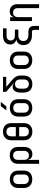

<svg xmlns="http://www.w3.org/2000/svg" viewBox="1897 -2722 1005 4840"><g transform="rotate(-90 2400.0 -302.5)"><path d="M300 8C435 8 519 -73 519 -203V-348C519 -477 435 -558 300 -558C165 -558 81 -477 81 -347V-203C81 -73 165 8 300 8ZM300 -79C225 -79 180 -122 180 -203V-347C180 -428 225 -471 300 -471C375 -471 420 -428 420 -347V-203C420 -122 375 -79 300 -79Z M903 -560C772 -560 690 -481 690 -354V180H789V22L786 -105H790C799 -34 854 10 936 10C1047 10 1115 -69 1115 -197V-354C1115 -482 1034 -560 903 -560ZM1016 -202C1016 -121 975 -76 902 -76C831 -76 789 -122 789 -202V-349C789 -429 829 -474 902 -474C975 -474 1016 -429 1016 -349Z M1500 10C1633 10 1716 -70 1716 -202V-519C1716 -650 1633 -730 1500 -730C1367 -730 1284 -650 1284 -519V-202C1284 -70 1367 10 1500 10ZM1383 -519C1383 -599 1425 -643 1500 -643C1575 -643 1617 -599 1617 -519V-407H1383ZM1500 -78C1425 -78 1383 -121 1383 -202V-322H1617V-202C1617 -121 1575 -78 1500 -78Z M2138 -645 2250 -785H2143L2038 -645ZM2100 8C2235 8 2319 -73 2319 -203V-348C2319 -477 2235 -558 2100 -558C1965 -558 1881 -477 1881 -347V-203C1881 -73 1965 8 2100 8ZM2100 -79C2025 -79 1980 -122 1980 -203V-347C1980 -428 2025 -471 2100 -471C2175 -471 2220 -428 2220 -347V-203C2220 -122 2175 -79 2100 -79Z M2700 10C2833 10 2915 -72 2915 -206V-295C2915 -371 2883 -430 2821 -483L2629 -648H2882V-730H2506V-650L2725 -457L2721 -453C2708 -463 2675 -487 2630 -487C2543 -487 2486 -410 2486 -291V-206C2486 -72 2567 10 2700 10ZM2700 -78C2627 -78 2585 -124 2585 -206V-295C2585 -379 2626 -427 2699 -427C2773 -427 2816 -379 2816 -295V-206C2816 -124 2773 -78 2700 -78Z M3300 8C3435 8 3519 -73 3519 -203V-348C3519 -477 3435 -558 3300 -558C3165 -558 3081 -477 3081 -347V-203C3081 -73 3165 8 3300 8ZM3300 -79C3225 -79 3180 -122 3180 -203V-347C3180 -428 3225 -471 3300 -471C3375 -471 3420 -428 3420 -347V-203C3420 -122 3375 -79 3300 -79Z M3929 -90C3841 -90 3785 -139 3785 -216C3785 -294 3838 -343 3922 -343H4073V-430H3916C3844 -430 3799 -471 3799 -536C3799 -600 3844 -640 3916 -640H4106V-730H3917C3783 -730 3698 -660 3698 -549C3698 -468 3745 -412 3823 -395C3734 -376 3682 -310 3682 -214C3682 -83 3777 0 3928 0H4017C4047 0 4066 19 4066 49V178H4165V46C4165 -38 4110 -90 4023 -90Z M4534 -560C4450 -560 4397 -518 4387 -445H4386V-550H4288V0H4387V-349C4387 -429 4431 -476 4503 -476C4572 -476 4615 -432 4615 -357V180H4714V-368C4714 -486 4643 -560 4534 -560Z"/></g></svg>

Font: Tekne LDO Medium
Style: Regular
Weight: 500
Monospace: yes
Designer: Alessio Laiso, Mario Rullo, Paolo Rosset
Foundry: Alessio Laiso
Version: Version 1.000;hotconv 1.0.109;makeotfexe 2.5.65596